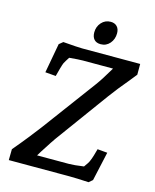

<svg xmlns="http://www.w3.org/2000/svg" viewBox="-130 -976 859 1067"><g transform="rotate(15 299.5 -442.5)"><path d="M374 0H24L25 -63Q60 -104 98.5 -152.5Q137 -201 154 -224L383 -533Q411 -571 452 -641H279Q256 -641 201 -636Q193 -624 187 -614Q181 -604 178 -598Q174 -589 167 -564Q160 -539 155 -519L94 -524L125 -694L147 -712Q233 -705 257 -705H591V-643L554 -597Q505 -539 466 -486L242 -179Q235 -170 185 -92L169 -66H352Q381 -66 437 -74Q458 -102 462 -114Q467 -124 474 -147Q481 -170 485 -186L542 -181L505 -14L484 4Q410 0 374 0ZM299 -809Q299 -842 320 -865.5Q341 -889 373 -889Q396 -889 409.5 -875Q423 -861 423 -836Q423 -802 402.5 -778Q382 -754 350 -754Q325 -754 312 -768.5Q299 -783 299 -809Z"/></g></svg>

Font: Andada Pro SemiBold
Style: Italic
Weight: 600
Italic angle: -6.99998°
Designer: Carolina Giovagnoli
Foundry: Huerta Tipografica
Version: Version 3.005